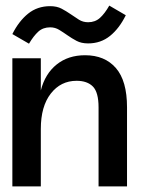

<svg xmlns="http://www.w3.org/2000/svg" viewBox="-20 -662 586 682"><path d="M431.2 0H330.1V-280.8Q330.1 -334 310.1 -354.5Q290 -375 252 -375Q195.8 -375 160.4 -329.6Q125 -284.2 125 -204.1V0H23.9V-455.1H125V-340.8Q140.1 -399.9 181.2 -432.9Q222.2 -465.8 282.2 -465.8Q352.1 -465.8 391.6 -420.4Q431.2 -375 431.2 -280.8ZM426.8 -607.9Q403.8 -561 370.8 -534.4Q337.9 -507.8 293 -507.8Q269 -507.8 252 -516.8Q234.9 -525.9 220 -536.4Q205.1 -546.9 190.4 -555.9Q175.8 -564.9 158.2 -564.9Q132.8 -564.9 116 -549.6Q99.1 -534.2 83 -506.8L23.9 -541Q46.9 -586.9 79.8 -613.5Q112.8 -640.1 158.2 -640.1Q182.1 -640.1 199 -631.1Q215.8 -622.1 231 -611.6Q246.1 -601.1 260.5 -592Q274.9 -583 293 -583Q317.9 -583 335 -598.4Q352.1 -613.8 368.2 -642.1Z"/></svg>

Font: Anonymous Pro
Style: Bold
Weight: 700
Monospace: yes
Designer: Mark Simonson
Version: Version 1.003